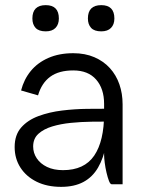

<svg xmlns="http://www.w3.org/2000/svg" viewBox="-20 -717 576 747"><path d="M106 -645Q106 -697 158 -697Q209 -697 209 -645Q209 -622 196 -608.5Q183 -595 158 -595Q131 -595 118.5 -608.5Q106 -622 106 -645ZM322 -645Q322 -697 374 -697Q425 -697 425 -645Q425 -622 412 -608.5Q399 -595 374 -595Q347 -595 334.5 -608.5Q322 -622 322 -645ZM128 -346 62 -365Q73 -408 99.5 -440.5Q126 -473 168 -491.5Q210 -510 265 -510Q311 -510 347 -494.5Q383 -479 407.5 -452Q432 -425 444.5 -389Q457 -353 457 -311L385 -313Q385 -372 354 -407.5Q323 -443 265 -443Q209 -443 175.5 -418.5Q142 -394 128 -346ZM415 0Q409 0 404 -13Q399 -26 394.5 -45Q390 -64 387.5 -83.5Q385 -103 385 -115V-323L457 -311V0ZM408 -244Q376 -244 336 -243.5Q296 -243 256 -239Q216 -235 183 -225Q150 -215 129.5 -196.5Q109 -178 109 -147Q109 -122 123 -101Q137 -80 163 -67.5Q189 -55 225 -55Q308 -55 346.5 -111.5Q385 -168 385 -275H403Q403 -208 393 -155Q383 -102 361.5 -65Q340 -28 304.5 -9Q269 10 218 10Q163 10 122.5 -10Q82 -30 59.5 -65Q37 -100 37 -145Q37 -192 62.5 -221Q88 -250 130 -265.5Q172 -281 221.5 -287Q271 -293 319.5 -293.5Q368 -294 406 -294Z"/></svg>

Font: Haskoy
Style: Regular
Weight: 400
Designer: Ertekin Erdin
Foundry: Ertekin Erdin
Version: Version 1.500